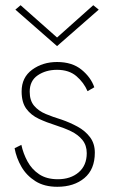

<svg xmlns="http://www.w3.org/2000/svg" viewBox="-20 -707 443 737"><path d="M199 -563 338 -687 359 -670 199 -530 39 -670 59 -687ZM62 -151Q69 -118 85.5 -87.5Q102 -57 130.5 -38Q159 -19 202 -19Q251 -19 282 -45.5Q313 -72 313 -119Q313 -149 296.5 -169.5Q280 -190 253 -203Q226 -216 194 -226Q159 -237 129 -251Q99 -265 81 -289.5Q63 -314 63 -356Q63 -410 103.5 -439.5Q144 -469 199 -469Q257 -469 293 -439.5Q329 -410 342 -372L316 -357Q302 -390 273.5 -414.5Q245 -439 199 -439Q156 -439 125 -418Q94 -397 94 -355Q94 -321 111 -301Q128 -281 155.5 -269.5Q183 -258 216 -248Q248 -237 277.5 -221Q307 -205 325.5 -180.5Q344 -156 344 -121Q344 -57 304 -23.5Q264 10 200 10Q150 10 116 -11.5Q82 -33 62.5 -66.5Q43 -100 36 -138Z"/></svg>

Font: Jost* Thin
Style: Regular
Weight: 200
Version: Version 3.7